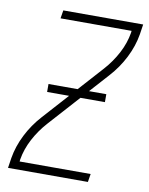

<svg xmlns="http://www.w3.org/2000/svg" viewBox="-83 -796 666 857"><g transform="rotate(10 250.0 -367.5)"><path d="M13 0 20 -46Q29 -100 55.5 -152.5Q82 -205 122 -249L358 -511Q393 -550 417 -595.5Q441 -641 449 -689L450 -698H128L134 -735H496L489 -689Q480 -635 453.5 -582.5Q427 -530 387 -486L151 -224Q116 -185 92 -139.5Q68 -94 60 -46L59 -37H381L375 0ZM126 -364V-400H388V-364Z"/></g></svg>

Font: Iosevka Term Curly Extralight
Style: Italic
Weight: 200
Italic angle: -9°
Designer: Belleve Invis
Foundry: Belleve Invis
Version: Version 32.3.0